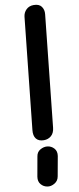

<svg xmlns="http://www.w3.org/2000/svg" viewBox="-138 -1044 590 1429"><g transform="rotate(-10 157.0 -329.5)"><path d="M131.5 0Q92.5 0 74 -23.2Q55.5 -46.5 60 -88.5L148.5 -930Q152 -961 173.8 -982.5Q195.5 -1004 230.5 -1004Q271.5 -1004 289 -979.8Q306.5 -955.5 303 -922L214.5 -79.5Q210.5 -40.5 187.5 -20.2Q164.5 0 131.5 0ZM97 344Q68.5 339.5 49.5 317Q30.5 294.5 36 259.5L62.5 111Q67.5 78 93.8 62.8Q120 47.5 147.5 50Q178 53.5 198 75.8Q218 98 212.5 133.5L185.5 282.5Q180 316 151.8 332.5Q123.5 349 97 344Z"/></g></svg>

Font: Edu SA Hand Cursive
Style: Regular
Weight: 400
Designer: Tina and Corey Anderson, Eben Sorkin, Mirko Velimirovic
Foundry: Google for Education
Version: Version 2.000